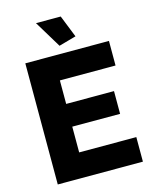

<svg xmlns="http://www.w3.org/2000/svg" viewBox="-133 -1000 864 1087"><g transform="rotate(-15 299.5 -457.0)"><path d="M185.1 -914.1H330.1L381.8 -784.2L280.8 -755.9ZM566.9 -144V0H67.9V-710H558.1V-565.9H231.9V-428.2H512.2V-294.9H231.9V-144Z"/></g></svg>

Font: Rawline ExtraBold
Style: Regular
Weight: 800
Designer: Matt McInerney, Pablo Impallari, Rodrigo Fuenzalida
Foundry: Matt McInerney, Pablo Impallari, Rodrigo Fuenzalida
Version: Version 4.020;PS 004.020;hotconv 1.0.88;makeotf.lib2.5.64775